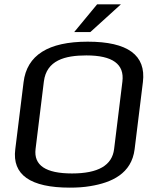

<svg xmlns="http://www.w3.org/2000/svg" viewBox="-20 -850 677 880"><path d="M635 -474C650 -597 566 -659 382 -659C201 -659 103 -597 88 -473L50 -166C35 -49 119 10 300 10C334 10 365 8 394 3C492 -13 583 -54 597 -166ZM376 -596C496 -596 551 -556 541 -476L503 -167C494 -92 430 -55 310 -55C190 -55 134 -92 143 -167L181 -476C193 -574 278 -596 376 -596ZM534 -830H425L320 -703H394Z"/></svg>

Font: Gamestation Display
Style: Italic
Weight: 400
Designer: Jonas Hecksher
Foundry: Jonas Hecksher, Playtypeª, e-types AS
Version: Version 1.003